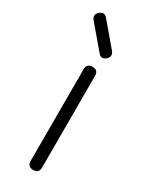

<svg xmlns="http://www.w3.org/2000/svg" viewBox="-181 -720 601 762"><g transform="rotate(30 120.0 -339.0)"><path d="M120 0Q93.5 0 93.5 -26.5V-446.5Q93.5 -472.5 120 -472.5Q146 -472.5 146 -446.5V-26.5Q146 0 120 0ZM151.5 -530Q132 -513.5 116.5 -533.5L30.5 -635Q15.5 -654.5 34 -670Q53 -687 69 -667L155 -565.5Q169.5 -546 151.5 -530Z"/></g></svg>

Font: Jura Light
Style: Regular
Weight: 400
Version: Version 5.106